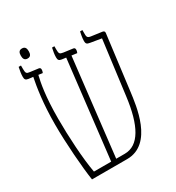

<svg xmlns="http://www.w3.org/2000/svg" viewBox="-173 -821 848 926"><g transform="rotate(-30 251.5 -358.0)"><path d="M90 -660C108 -660 112 -673 112 -688C112 -703 108 -716 90 -716C72 -716 68 -703 68 -688C68 -673 72 -660 90 -660ZM67 0H263C409 0 430 -205 439 -272L478 -579C479 -588 473 -591 465 -592L407 -600C386 -603 387 -611 387 -635V-647H374C373 -642 367 -616 367 -598C367 -580 373 -578 389 -575L449 -565L410 -263C391 -113 345 -28 266 -28H218L280 -567L310 -563C312 -568 314 -573 314 -581C314 -587 311 -591 305 -592L253 -599C234 -602 231 -605 231 -629V-647H218C214 -628 211 -613 211 -596C211 -582 215 -576 230 -574L253 -571L190 -28H94C79 -110 72 -235 72 -334C72 -461 86 -528 95 -566L118 -563C120 -568 122 -573 122 -581C122 -587 119 -591 113 -592L67 -598C48 -600 45 -604 45 -629V-647H32C28 -628 25 -612 25 -595C25 -581 29 -575 44 -573L69 -570C59 -520 45 -436 45 -318C45 -212 56 -71 67 0Z"/></g></svg>

Font: Noto Serif Hebrew ExtraCondensed Thin
Style: Regular
Weight: 100
Width: 2
Designer: Monotype Design Team
Foundry: Monotype Imaging Inc.
Version: Version 2.004